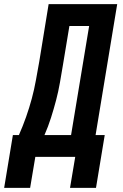

<svg xmlns="http://www.w3.org/2000/svg" viewBox="-72 -755 592 924"><path d="M265 149 290 0H98L73 149H-52L-10 -105H19Q38 -148 53.5 -192Q69 -236 81 -280.5Q93 -325 101 -370Q109 -415 117 -459L162 -735H492L388 -105H432L390 149ZM270 -105 357 -630H262L231 -443Q224 -401 216.5 -358Q209 -315 198 -273Q187 -231 173.5 -188.5Q160 -146 142 -105Z"/></svg>

Font: Iosevka SS18 Extrabold
Style: Italic
Weight: 800
Italic angle: -9°
Monospace: yes
Designer: Belleve Invis
Foundry: Belleve Invis
Version: Version 25.1.1; ttfautohint (v1.8.4)